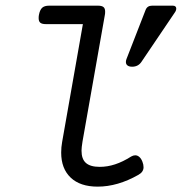

<svg xmlns="http://www.w3.org/2000/svg" viewBox="-20 -661 654 691"><path d="M358.4 -619.1Q358.4 -611.8 357.4 -607.4L276.9 -151.4Q273.4 -129.9 273.4 -118.7Q273.4 -88.4 289.3 -74.5Q305.2 -60.5 338.9 -60.5Q366.7 -60.5 394.3 -69.6Q421.9 -78.6 452.1 -97.7Q459.5 -102.1 466.8 -102.1Q474.6 -102.1 481.4 -96.2Q488.3 -90.3 492.7 -78.6Q496.6 -68.8 496.6 -59.1Q496.6 -42 478 -31.7Q403.3 10.7 331.5 10.7Q268.6 10.7 234.4 -21.7Q200.2 -54.2 200.2 -111.8Q200.2 -131.3 203.6 -149.9L278.3 -574.2H145Q131.3 -574.2 125.2 -579.1Q119.1 -584 119.1 -595.7Q119.1 -603 120.1 -607.4Q123.5 -625.5 131.8 -633.1Q140.1 -640.6 156.7 -640.6H332.5Q346.2 -640.6 352.3 -635.7Q358.4 -630.9 358.4 -619.1ZM614.3 -630.4Q614.3 -623 608.9 -615.7L488.8 -438Q477.1 -420.9 455.6 -420.9Q444.8 -420.9 439 -425.3Q433.1 -429.7 433.1 -438Q433.1 -442.9 435.1 -448.2L503.9 -625Q509.8 -640.6 527.3 -640.6H602.1Q607.9 -640.6 611.1 -637.9Q614.3 -635.3 614.3 -630.4Z"/></svg>

Font: Courier Prime
Style: Italic
Weight: 400
Italic angle: -10°
Designer: Alan Dague-Greene
Foundry: Quote-Unquote Apps
Version: Version 3.018